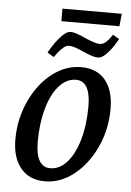

<svg xmlns="http://www.w3.org/2000/svg" viewBox="-54 -802 583 854"><g transform="rotate(5 237.0 -375.0)"><path d="M32 -164Q32 -254 68.5 -334Q105 -414 165.5 -461.5Q226 -509 296 -509Q366 -509 404 -463.5Q442 -418 442 -335Q442 -244 405.5 -164.5Q369 -85 308.5 -37Q248 11 178 11Q109 11 70.5 -35.5Q32 -82 32 -164ZM343 -338Q343 -393 327 -422Q311 -451 278 -451Q236 -451 202.5 -413.5Q169 -376 150.5 -309.5Q132 -243 132 -161Q132 -106 148.5 -77.5Q165 -49 197 -49Q239 -49 272 -86Q305 -123 324 -189Q343 -255 343 -338ZM236 -661Q257 -661 301 -640Q327 -629 342 -624Q357 -619 370 -619Q382 -619 394 -629Q406 -639 414 -650.5Q422 -662 424 -665L453 -648Q449 -641 435.5 -619.5Q422 -598 402.5 -578Q383 -558 366 -558Q353 -558 335.5 -564Q318 -570 300 -578Q256 -599 233 -599Q221 -599 207 -586.5Q193 -574 183 -560.5Q173 -547 170 -543L141 -561Q145 -569 160.5 -593Q176 -617 197 -639Q218 -661 236 -661ZM190 -761H455L449 -705H190Z"/></g></svg>

Font: Andada Pro Medium
Style: Italic
Weight: 500
Italic angle: -7°
Designer: Carolina Giovagnoli
Foundry: Huerta Tipografica
Version: Version 3.005; ttfautohint (v1.8.4)